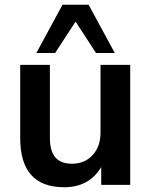

<svg xmlns="http://www.w3.org/2000/svg" viewBox="-20 -778 636 808"><path d="M250 10Q65 10 65 -197V-505H190V-198Q190 -142 213 -115.5Q236 -89 283 -89Q336 -89 369.5 -125Q403 -161 403 -220V-505H528V0H406V-75Q355 10 250 10ZM133 -555 243 -758H353L463 -555H384L298 -687L212 -555Z"/></svg>

Font: MulishBold
Style: Bold
Weight: 700
Designer: Vernon Adams
Foundry: Vernon Adams
Version: Version 3.602; ttfautohint (v1.8.3)